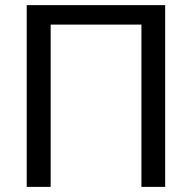

<svg xmlns="http://www.w3.org/2000/svg" viewBox="-20 -731 752 751"><path d="M626 -710.9H84.5V0H178.2V-634.8H533.2V0H626Z"/></svg>

Font: Bert Sans
Style: Regular
Weight: 400
Designer: Christian Robertson (Google), Cristiano Sobral
Foundry: Google, Cristiano Sobral
Version: Version 3.101